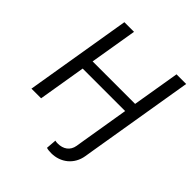

<svg xmlns="http://www.w3.org/2000/svg" viewBox="-249 -880 1239 1239"><g transform="rotate(45 370.0 -261.0)"><path d="M518.5 0 509.9 54C501.4 106.5 461.6 130.7 413.4 130.7C409.1 130.7 397.7 130.7 389.2 127.8L383.5 198.9C393.5 203.1 413.4 204.5 427.6 204.5C511.4 204.5 582.4 150.6 596.6 61.1L606.5 0L727.3 -727.3H639.2L585.2 -403.4H197.4L251.4 -727.3H163.4L42.6 0H130.7L184.7 -325.3H572.4Z"/></g></svg>

Font: Margiela Sans
Style: Italic
Weight: 400
Italic angle: -9.39999°
Designer: Stefan Endress, Andreas Faust
Version: Version 1.100;FEAKit 1.0